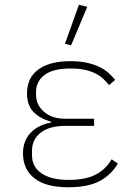

<svg xmlns="http://www.w3.org/2000/svg" viewBox="-20 -778 564 810"><path d="M477 -88Q451 -42 402 -15Q353 12 268 12Q173 12 125 -26Q77 -64 77 -131Q77 -183 108.5 -217Q140 -251 196 -261V-264Q148 -278 121 -306Q94 -334 94 -384Q94 -450 142 -485Q190 -520 277 -520Q316 -520 345.5 -513.5Q375 -507 397.5 -496.5Q420 -486 436.5 -471.5Q453 -457 466 -441L440 -419Q429 -433 415 -446Q401 -459 382 -468.5Q363 -478 337.5 -483.5Q312 -489 278 -489Q203 -489 167.5 -461.5Q132 -434 132 -390V-378Q132 -336 165.5 -306.5Q199 -277 256 -277H377V-247H255Q189 -247 152 -218.5Q115 -190 115 -142V-123Q115 -74 155.5 -46.5Q196 -19 269 -19Q340 -19 383 -41Q426 -63 451 -106ZM280 -587 254 -593 313 -758 348 -749Z"/></svg>

Font: IBM Plex Sans ExtLt
Style: Regular
Weight: 200
Designer: Mike Abbink, Paul van der Laan, Pieter van Rosmalen
Foundry: Bold Monday
Version: Version 3.005